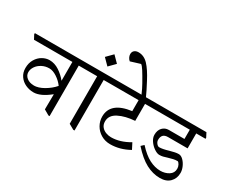

<svg xmlns="http://www.w3.org/2000/svg" viewBox="-179 -1498 2401 2014"><g transform="rotate(30 1021.5 -491.5)"><path d="M650 -593V-580H538V32H524L460 -5L462 -187L460 -188Q350 -99 266 -99Q215 -99 169 -120Q123 -141 94.5 -182Q66 -223 66 -279Q66 -340 93 -385Q120 -430 161.5 -453.5Q203 -477 246 -477Q308 -477 364 -440Q420 -403 460 -353H461V-580H-4L-31 -631V-645H622ZM231 -163Q288 -163 352.5 -200.5Q417 -238 461 -289V-292Q429 -336 379.5 -368.5Q330 -401 287 -401Q238 -401 198 -379.5Q158 -358 136 -325Q114 -292 114 -257Q114 -217 147.5 -190.5Q181 -164 232 -164Z M951 -593V-580H840V32H825L761 -4V-580H646L619 -631V-645H923Z M876 -796 803 -722 730 -796 803 -870Z M1496 -593V-580H1341V-374Q1226 -366 1147.5 -326Q1069 -286 1069 -212Q1069 -172 1090.5 -146.5Q1112 -121 1143.5 -109.5Q1175 -98 1206 -98Q1314 -98 1427 -165L1464 -93Q1352 -30 1234 -30Q1173 -30 1123.5 -59Q1074 -88 1046 -136.5Q1018 -185 1018 -241Q1018 -415 1263 -447V-580H947L920 -631V-645H1469Z M1238 -799Q1291 -699 1316 -642H1262Q1250 -671 1235 -701.5Q1220 -732 1209 -751Q1166 -828 1138.5 -871Q1111 -914 1096 -922L979 -886Q965 -897 955 -916Q945 -935 945 -955Q945 -983 963.5 -999Q982 -1015 1013 -1015Q1080 -1015 1131.5 -960Q1183 -905 1238 -799Z M2074 -593V-580H1961V-399H1723Q1648 -399 1648 -322Q1648 -300 1664 -280Q1680 -260 1697 -260Q1737 -260 1806 -281Q1843 -291 1866 -296Q1889 -301 1912 -301Q1939 -301 1965.5 -275.5Q1992 -250 2009 -212Q2026 -174 2026 -139Q2026 -71 1983 -27.5Q1940 16 1863 16Q1777 16 1694 -28Q1611 -72 1520 -174L1552 -204Q1628 -121 1696 -86.5Q1764 -52 1829 -52Q1886 -52 1930 -79.5Q1974 -107 1974 -159Q1974 -183 1963 -204Q1952 -225 1939 -231Q1910 -231 1886.5 -225.5Q1863 -220 1829 -210Q1802 -201 1781.5 -196Q1761 -191 1737 -191Q1710 -191 1674 -215.5Q1638 -240 1613 -276.5Q1588 -313 1588 -349Q1588 -404 1618 -436Q1648 -468 1694 -468H1883V-580H1485L1458 -631V-645H2047Z"/></g></svg>

Font: Grenzecho Serif
Style: Serif-Regular
Weight: 400
Designer: Dan Reynolds
Foundry: Dan Reynolds
Version: Version 1.001; ttfautohint (v1.1) -l 5 -r 5 -G 72 -x 0 -D la